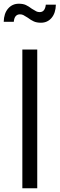

<svg xmlns="http://www.w3.org/2000/svg" viewBox="-32 -1011 320 1031"><path d="M88 -745H168V0H88ZM117 -916Q101 -926 93.5 -930Q86 -934 75 -934Q61 -934 52.5 -924.5Q44 -915 42 -894H-12Q-11 -939 11.5 -965Q34 -991 69 -991Q92 -991 107 -984Q122 -977 139 -964Q155 -954 163 -950Q171 -946 181 -946Q196 -946 204 -956.5Q212 -967 214 -986H268Q267 -941 245 -915Q223 -889 188 -889Q165 -889 149.5 -896Q134 -903 117 -916Z"/></svg>

Font: Trafiko Sans Variable
Style: Regular
Weight: 400
Designer: Gumpita Rahayu / Trafiko
Foundry: Tokotype / Trafiko
Version: Version 0.001;FEAKit 1.0